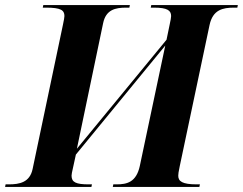

<svg xmlns="http://www.w3.org/2000/svg" viewBox="-44 -734 954 754"><path d="M-24 0H315L317 -10H304C255 -10 237 -18 237 -44C237 -49 239 -60 242 -72L254 -127L605 -555L505 -82C491 -18 454 -10 414 -10H401L399 0H739L741 -10H728C672 -10 656 -22 656 -44C656 -49 657 -60 662 -82L779 -636C792 -696 831 -704 875 -704H888L890 -714H550L548 -704H561C613 -704 628 -693 628 -671C628 -666 626 -654 622 -636L610 -578L258 -150L361 -643C372 -696 409 -704 451 -704H464L466 -714H126L124 -704H137C195 -704 209 -694 209 -671C209 -667 207 -654 203 -636L84 -70C73 -18 33 -10 -9 -10H-22Z"/></svg>

Font: Noto Serif Display
Style: Bold Italic
Weight: 700
Italic angle: -12°
Designer: Monotype Design Team
Foundry: Monotype Imaging Inc.
Version: Version 2.009